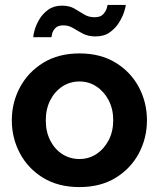

<svg xmlns="http://www.w3.org/2000/svg" viewBox="-20 -750 646 780"><path d="M303 10Q217 10 155.5 -27.5Q94 -65 61 -127Q28 -189 28 -261Q28 -334 61.5 -396Q95 -458 156.5 -495.5Q218 -533 303 -533Q388 -533 449.5 -495.5Q511 -458 544 -396Q577 -334 577 -261Q577 -189 544 -127Q511 -65 449.5 -27.5Q388 10 303 10ZM166 -261Q166 -215 184 -179.5Q202 -144 233 -124Q264 -104 303 -104Q341 -104 372 -124.5Q403 -145 421.5 -180.5Q440 -216 440 -262Q440 -307 421.5 -342.5Q403 -378 372 -398.5Q341 -419 303 -419Q264 -419 233 -398.5Q202 -378 184 -342.5Q166 -307 166 -261ZM368 -602Q338 -602 316.5 -613.5Q295 -625 277 -636Q259 -647 237 -647Q215 -647 204.5 -635.5Q194 -624 191.5 -612Q189 -600 189 -599H115Q115 -608 121 -629Q127 -650 140.5 -672.5Q154 -695 176.5 -711Q199 -727 232 -727Q262 -727 282.5 -715Q303 -703 321.5 -691.5Q340 -680 364 -680Q388 -680 399 -692Q410 -704 413.5 -716Q417 -728 417 -730H491Q491 -723 484.5 -702.5Q478 -682 464 -659Q450 -636 426.5 -619Q403 -602 368 -602Z"/></svg>

Font: Raleway
Style: Bold
Weight: 700
Designer: Matt McInerney, Pablo Impallari, Rodrigo Fuenzalida
Foundry: Matt McInerney, Pablo Impallari, Rodrigo Fuenzalida
Version: Version 4.026